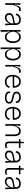

<svg xmlns="http://www.w3.org/2000/svg" viewBox="2806 -3474 826 6477"><g transform="rotate(90 3218.5 -235.0)"><path d="M87 0V-297V-512H145L131 -331H146Q157 -384 175.5 -428Q194 -472 223.5 -498.5Q253 -525 295 -525Q307 -525 321.5 -523Q336 -521 354 -514L350 -456Q336 -461 322.5 -464Q309 -467 296 -467Q256 -467 228 -437Q200 -407 179.5 -358.5Q159 -310 143 -254V0Z M571 12Q529 12 495 -3.5Q461 -19 441 -51.5Q421 -84 421 -134Q421 -167 432.5 -194.5Q444 -222 470 -243Q496 -264 540.5 -278.5Q585 -293 651 -301Q693 -306 718 -311.5Q743 -317 754.5 -329Q766 -341 766 -367Q766 -410 736 -440.5Q706 -471 642 -471Q612 -471 578.5 -461Q545 -451 520 -425Q495 -399 489 -350L435 -371Q440 -404 456 -431.5Q472 -459 498.5 -480Q525 -501 562 -512.5Q599 -524 644 -524Q703 -524 742.5 -504Q782 -484 802.5 -442.5Q823 -401 823 -336V-205Q823 -176 824.5 -139Q826 -102 828.5 -65.5Q831 -29 834 0H779Q776 -36 775 -68Q774 -100 773 -132H763Q748 -95 723.5 -62Q699 -29 661.5 -8.5Q624 12 571 12ZM575 -41Q599 -41 623.5 -48.5Q648 -56 673.5 -74Q699 -92 722.5 -121.5Q746 -151 767 -194V-304L796 -299Q782 -281 753.5 -272Q725 -263 689 -258Q653 -253 616 -246.5Q579 -240 547.5 -228Q516 -216 497 -193.5Q478 -171 478 -132Q478 -86 505 -63.5Q532 -41 575 -41Z M993 158V-258V-512H1050L1042 -388H1056Q1069 -426 1089.5 -456.5Q1110 -487 1142.5 -505.5Q1175 -524 1224 -524Q1296 -524 1342 -487.5Q1388 -451 1410 -390.5Q1432 -330 1432 -257Q1432 -180 1408 -119Q1384 -58 1338.5 -23Q1293 12 1228 12Q1171 12 1135 -13Q1099 -38 1079.5 -76Q1060 -114 1050 -149H1035Q1040 -122 1043 -92Q1046 -62 1048 -32.5Q1050 -3 1050 24V158ZM1223 -43Q1273 -43 1306.5 -72Q1340 -101 1357 -150.5Q1374 -200 1374 -261Q1374 -325 1356.5 -371.5Q1339 -418 1306 -444Q1273 -470 1225 -470Q1186 -470 1154 -452Q1122 -434 1098.5 -403.5Q1075 -373 1062 -336.5Q1049 -300 1049 -262V-255Q1049 -234 1055.5 -206.5Q1062 -179 1075.5 -150.5Q1089 -122 1109.5 -97.5Q1130 -73 1158.5 -58Q1187 -43 1223 -43Z M1581 158V-258V-512H1638L1630 -388H1644Q1657 -426 1677.5 -456.5Q1698 -487 1730.5 -505.5Q1763 -524 1812 -524Q1884 -524 1930 -487.5Q1976 -451 1998 -390.5Q2020 -330 2020 -257Q2020 -180 1996 -119Q1972 -58 1926.5 -23Q1881 12 1816 12Q1759 12 1723 -13Q1687 -38 1667.5 -76Q1648 -114 1638 -149H1623Q1628 -122 1631 -92Q1634 -62 1636 -32.5Q1638 -3 1638 24V158ZM1811 -43Q1861 -43 1894.5 -72Q1928 -101 1945 -150.5Q1962 -200 1962 -261Q1962 -325 1944.5 -371.5Q1927 -418 1894 -444Q1861 -470 1813 -470Q1774 -470 1742 -452Q1710 -434 1686.5 -403.5Q1663 -373 1650 -336.5Q1637 -300 1637 -262V-255Q1637 -234 1643.5 -206.5Q1650 -179 1663.5 -150.5Q1677 -122 1697.5 -97.5Q1718 -73 1746.5 -58Q1775 -43 1811 -43Z M2169 0V-297V-512H2227L2213 -331H2228Q2239 -384 2257.5 -428Q2276 -472 2305.5 -498.5Q2335 -525 2377 -525Q2389 -525 2403.5 -523Q2418 -521 2436 -514L2432 -456Q2418 -461 2404.5 -464Q2391 -467 2378 -467Q2338 -467 2310 -437Q2282 -407 2261.5 -358.5Q2241 -310 2225 -254V0Z M2740 12Q2681 12 2637 -7Q2593 -26 2563.5 -61Q2534 -96 2519 -143.5Q2504 -191 2504 -248Q2504 -308 2519 -358Q2534 -408 2563 -445.5Q2592 -483 2634.5 -503.5Q2677 -524 2733 -524Q2778 -524 2816.5 -508.5Q2855 -493 2883.5 -460Q2912 -427 2927 -375.5Q2942 -324 2940 -253L2537 -249V-300L2903 -303L2884 -260Q2888 -329 2869.5 -375.5Q2851 -422 2816 -446Q2781 -470 2732 -470Q2679 -470 2640.5 -443.5Q2602 -417 2581 -367.5Q2560 -318 2560 -248Q2560 -151 2604.5 -96.5Q2649 -42 2742 -42Q2776 -42 2802 -49.5Q2828 -57 2847 -71.5Q2866 -86 2879 -106Q2892 -126 2899 -151L2949 -138Q2938 -102 2919.5 -74Q2901 -46 2874.5 -27Q2848 -8 2814.5 2Q2781 12 2740 12Z M3273 12Q3219 12 3178 -0.5Q3137 -13 3110.5 -36Q3084 -59 3071.5 -91Q3059 -123 3062 -161L3117 -166Q3112 -124 3130.5 -96.5Q3149 -69 3186.5 -55Q3224 -41 3275 -41Q3345 -41 3382.5 -65Q3420 -89 3420 -131Q3420 -164 3399 -182.5Q3378 -201 3342.5 -211.5Q3307 -222 3262 -231Q3227 -239 3192.5 -249Q3158 -259 3130.5 -274.5Q3103 -290 3086.5 -315Q3070 -340 3070 -377Q3070 -423 3094 -455.5Q3118 -488 3161.5 -506Q3205 -524 3264 -524Q3327 -524 3369.5 -503.5Q3412 -483 3434 -446Q3456 -409 3455 -361L3401 -353Q3402 -393 3384.5 -419Q3367 -445 3334.5 -458Q3302 -471 3258 -471Q3197 -471 3161.5 -447Q3126 -423 3126 -381Q3126 -349 3146.5 -330.5Q3167 -312 3201.5 -302Q3236 -292 3277 -283Q3316 -275 3351.5 -265Q3387 -255 3414.5 -239.5Q3442 -224 3458.5 -198.5Q3475 -173 3475 -134Q3475 -84 3449 -51.5Q3423 -19 3377.5 -3.5Q3332 12 3273 12Z M3822 12Q3763 12 3719 -7Q3675 -26 3645.5 -61Q3616 -96 3601 -143.5Q3586 -191 3586 -248Q3586 -308 3601 -358Q3616 -408 3645 -445.5Q3674 -483 3716.5 -503.5Q3759 -524 3815 -524Q3860 -524 3898.5 -508.5Q3937 -493 3965.5 -460Q3994 -427 4009 -375.5Q4024 -324 4022 -253L3619 -249V-300L3985 -303L3966 -260Q3970 -329 3951.5 -375.5Q3933 -422 3898 -446Q3863 -470 3814 -470Q3761 -470 3722.5 -443.5Q3684 -417 3663 -367.5Q3642 -318 3642 -248Q3642 -151 3686.5 -96.5Q3731 -42 3824 -42Q3858 -42 3884 -49.5Q3910 -57 3929 -71.5Q3948 -86 3961 -106Q3974 -126 3981 -151L4031 -138Q4020 -102 4001.5 -74Q3983 -46 3956.5 -27Q3930 -8 3896.5 2Q3863 12 3822 12Z M4166 0V-322V-512H4225L4211 -344H4225Q4240 -406 4263.5 -445.5Q4287 -485 4322.5 -504.5Q4358 -524 4405 -524Q4487 -524 4529.5 -464.5Q4572 -405 4572 -293V0H4515V-290Q4515 -381 4485.5 -425Q4456 -469 4399 -469Q4347 -469 4308.5 -435.5Q4270 -402 4248 -348Q4226 -294 4222 -231V0Z M4877 9Q4816 9 4785 -25Q4754 -59 4754 -125V-461H4676V-512H4722Q4743 -512 4752 -520.5Q4761 -529 4763 -548L4771 -628H4810V-512H4968V-461H4810V-124Q4810 -81 4829 -62.5Q4848 -44 4883 -44Q4902 -44 4924 -49.5Q4946 -55 4971 -74V-12Q4944 -1 4920.5 4Q4897 9 4877 9Z M5209 12Q5167 12 5133 -3.5Q5099 -19 5079 -51.5Q5059 -84 5059 -134Q5059 -167 5070.5 -194.5Q5082 -222 5108 -243Q5134 -264 5178.5 -278.5Q5223 -293 5289 -301Q5331 -306 5356 -311.5Q5381 -317 5392.5 -329Q5404 -341 5404 -367Q5404 -410 5374 -440.5Q5344 -471 5280 -471Q5250 -471 5216.5 -461Q5183 -451 5158 -425Q5133 -399 5127 -350L5073 -371Q5078 -404 5094 -431.5Q5110 -459 5136.5 -480Q5163 -501 5200 -512.5Q5237 -524 5282 -524Q5341 -524 5380.5 -504Q5420 -484 5440.5 -442.5Q5461 -401 5461 -336V-205Q5461 -176 5462.5 -139Q5464 -102 5466.5 -65.5Q5469 -29 5472 0H5417Q5414 -36 5413 -68Q5412 -100 5411 -132H5401Q5386 -95 5361.5 -62Q5337 -29 5299.5 -8.5Q5262 12 5209 12ZM5213 -41Q5237 -41 5261.5 -48.5Q5286 -56 5311.5 -74Q5337 -92 5360.5 -121.5Q5384 -151 5405 -194V-304L5434 -299Q5420 -281 5391.5 -272Q5363 -263 5327 -258Q5291 -253 5254 -246.5Q5217 -240 5185.5 -228Q5154 -216 5135 -193.5Q5116 -171 5116 -132Q5116 -86 5143 -63.5Q5170 -41 5213 -41Z M5770 9Q5709 9 5678 -25Q5647 -59 5647 -125V-461H5569V-512H5615Q5636 -512 5645 -520.5Q5654 -529 5656 -548L5664 -628H5703V-512H5861V-461H5703V-124Q5703 -81 5722 -62.5Q5741 -44 5776 -44Q5795 -44 5817 -49.5Q5839 -55 5864 -74V-12Q5837 -1 5813.5 4Q5790 9 5770 9Z M6102 12Q6060 12 6026 -3.5Q5992 -19 5972 -51.5Q5952 -84 5952 -134Q5952 -167 5963.5 -194.5Q5975 -222 6001 -243Q6027 -264 6071.5 -278.5Q6116 -293 6182 -301Q6224 -306 6249 -311.5Q6274 -317 6285.5 -329Q6297 -341 6297 -367Q6297 -410 6267 -440.5Q6237 -471 6173 -471Q6143 -471 6109.5 -461Q6076 -451 6051 -425Q6026 -399 6020 -350L5966 -371Q5971 -404 5987 -431.5Q6003 -459 6029.5 -480Q6056 -501 6093 -512.5Q6130 -524 6175 -524Q6234 -524 6273.5 -504Q6313 -484 6333.5 -442.5Q6354 -401 6354 -336V-205Q6354 -176 6355.5 -139Q6357 -102 6359.5 -65.5Q6362 -29 6365 0H6310Q6307 -36 6306 -68Q6305 -100 6304 -132H6294Q6279 -95 6254.5 -62Q6230 -29 6192.5 -8.5Q6155 12 6102 12ZM6106 -41Q6130 -41 6154.5 -48.5Q6179 -56 6204.5 -74Q6230 -92 6253.5 -121.5Q6277 -151 6298 -194V-304L6327 -299Q6313 -281 6284.5 -272Q6256 -263 6220 -258Q6184 -253 6147 -246.5Q6110 -240 6078.5 -228Q6047 -216 6028 -193.5Q6009 -171 6009 -132Q6009 -86 6036 -63.5Q6063 -41 6106 -41Z"/></g></svg>

Font: Bricolage Grotesque 96pt ExtraBold ExtraLight
Style: Regular
Weight: 250
Version: Version 1.001;gftools[0.9.33.dev8+g029e19f]